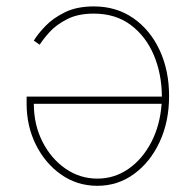

<svg xmlns="http://www.w3.org/2000/svg" viewBox="-20 -577 617 605"><path d="M275.6 -556.8Q346.9 -556.8 400.4 -519.5Q453.8 -482.2 483.3 -418.3Q512.8 -354.4 512.8 -274.1Q512.8 -193.9 483.1 -130Q453.5 -66.1 402.3 -28.8Q351.2 8.5 286.9 8.5Q223.4 8.5 172.9 -26.8Q122.5 -62.1 93.2 -120.7Q63.9 -179.3 63.9 -250V-272.7H490.1Q489.7 -344.1 464.7 -403.4Q439.6 -462.7 391.9 -498.4Q344.1 -534.1 275.6 -534.1Q225.1 -534.1 190.9 -516.3Q156.6 -498.6 135.8 -475.5Q115.1 -452.4 105.1 -436.1L86.6 -448.9Q98.7 -469.5 122.9 -494.7Q147 -519.9 184.7 -538.4Q222.3 -556.8 275.6 -556.8ZM489.3 -250H86.6Q86.6 -184.3 113.6 -130.9Q140.6 -77.4 186.1 -45.8Q231.5 -14.2 286.9 -14.2Q340.6 -14.2 384.8 -44.9Q429 -75.6 456.7 -128.9Q484.4 -182.2 489.3 -250Z"/></svg>

Font: Inter UI Thin
Style: Regular
Weight: 100
Designer: Rasmus Andersson
Foundry: rsms
Version: 3.2;8d6f07862